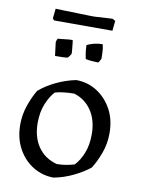

<svg xmlns="http://www.w3.org/2000/svg" viewBox="-88 -838 670 910"><g transform="rotate(10 247.0 -383.0)"><path d="M234 12Q181 12 135.5 -15.5Q90 -43 62.5 -93Q35 -143 35 -209Q35 -257 51 -302.5Q67 -348 86 -379Q119 -408 165 -430Q211 -452 260 -462Q314 -462 359 -434Q404 -406 431.5 -356.5Q459 -307 459 -240Q459 -190 442 -144Q425 -98 404 -66Q371 -40 326.5 -18.5Q282 3 234 12ZM237 -54Q262 -54 284 -58Q306 -62 322 -67Q345 -90 361 -129.5Q377 -169 377 -221Q377 -289 346 -335Q315 -381 262 -397Q235 -397 210.5 -394Q186 -391 170 -386Q148 -363 131.5 -323Q115 -283 115 -231Q115 -162 147 -116Q179 -70 237 -54ZM287 -568Q283 -585 281 -601.5Q279 -618 279 -634Q298 -643 316.5 -647Q335 -651 354 -651Q359 -632 359.5 -610Q360 -588 360 -583Q360 -581 354.5 -571.5Q349 -562 347 -562Q339 -562 318.5 -563.5Q298 -565 287 -568ZM141 -557 133 -621Q133 -626 136 -633Q139 -640 140 -640Q148 -640 171 -643Q194 -646 210 -646Q211 -646 212.5 -631.5Q214 -617 215.5 -602Q217 -587 217 -583Q217 -579 210.5 -570.5Q204 -562 202 -560Q192 -558 177 -557.5Q162 -557 141 -557ZM107 -722 100 -731 105 -778Q125 -777 152 -776.5Q179 -776 207.5 -775Q236 -774 258.5 -773.5Q281 -773 290 -773L379 -778L393 -770L388 -722Z"/></g></svg>

Font: Labrada
Style: Regular
Weight: 400
Designer: Mercedes Jáuregui
Foundry: Omnibus-Type Team
Version: Version 1.000; ttfautohint (v1.8.4.7-5d5b)